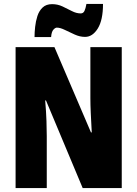

<svg xmlns="http://www.w3.org/2000/svg" viewBox="-20 -953 696 973"><path d="M597 0H399L213 -444H209Q214 -385 215.5 -339.5Q217 -294 217 -263V0H59V-714H256L441 -282H445Q442 -336 440 -379.5Q438 -423 438 -455V-714H597ZM155 -765Q155 -788 158 -816.5Q161 -845 169.5 -871.5Q178 -898 196 -915Q214 -932 244 -932Q272 -932 296.5 -920.5Q321 -909 344 -897Q367 -885 389 -885Q402 -885 408 -897.5Q414 -910 418 -933H502Q502 -851 475.5 -808.5Q449 -766 411 -766Q385 -766 358.5 -778Q332 -790 308.5 -801.5Q285 -813 268 -813Q260 -813 250.5 -802.5Q241 -792 239 -765Z"/></svg>

Font: Noto Sans Sinhala ExtraCondensed Black
Style: Regular
Weight: 900
Width: 2
Designer: Jelle Bosma - Monotype Design Team
Foundry: Monotype Imaging Inc.
Version: Version 2.006; ttfautohint (v1.8.4.7-5d5b)